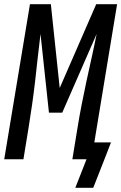

<svg xmlns="http://www.w3.org/2000/svg" viewBox="-33 -755 575 910"><path d="M324 135 377 0H310L334 -147Q343 -203 354 -259Q365 -315 377 -371Q389 -427 401.5 -482.5Q414 -538 425 -594L262 -221H199L159 -594Q152 -539 146 -483Q140 -427 133.5 -370.5Q127 -314 119 -258.5Q111 -203 102 -147L78 0H-13L109 -735H208L250 -338L423 -735H522L414 -80H493L471 -23L409 135Z"/></svg>

Font: Iosevka Curly Medium Oblique
Style: Regular
Weight: 500
Italic angle: -9°
Monospace: yes
Designer: Belleve Invis
Foundry: Belleve Invis
Version: Version 11.1.0; ttfautohint (v1.8.3)